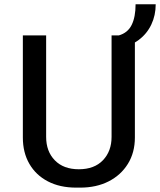

<svg xmlns="http://www.w3.org/2000/svg" viewBox="-20 -848 732 878"><path d="M328 10Q253.9 10 199.1 -18.5Q144.2 -47 114.4 -98.6Q84.5 -150.1 84.5 -219.2V-686H191V-222Q191 -155.6 230.8 -114.8Q270.5 -74 340.5 -74Q411.5 -74 450.9 -115.4Q490.2 -156.7 490.2 -222V-686H596.8V-219.2Q596.8 -150.5 564.9 -98.9Q533 -47.2 476.8 -18.6Q420.5 10 346.8 10ZM523.2 -627.5V-686Q564.2 -697.8 582.1 -734Q600 -770.2 600 -828.5H692Q692 -778 672 -735.8Q652 -693.5 614.4 -665.4Q576.8 -637.2 523.2 -627.5Z"/></svg>

Font: Chivo Medium
Style: Regular
Weight: 500
Designer: Hector Gatti
Foundry: Omnibus-Type
Version: Version 2.002